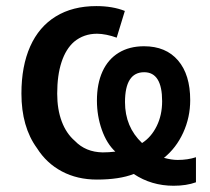

<svg xmlns="http://www.w3.org/2000/svg" viewBox="-20 -571 679 621"><path d="M412.6 -8.3Q366.2 9.8 293.5 9.8Q230 9.8 180.2 -16.6Q130.4 -43 99.6 -91.8Q49.3 -160.6 49.3 -268.6Q49.3 -356.9 77.6 -420.7Q106 -484.4 160.4 -517.8Q214.8 -551.3 291.5 -551.3Q344.2 -551.3 383.8 -535.6L357.4 -449.2Q341.3 -455.1 324.5 -458.5Q307.6 -461.9 293.9 -461.9Q251 -461.9 219.7 -436Q192.9 -412.6 179 -370.1Q165 -327.6 165 -268.1Q165 -217.3 179.7 -178.2Q194.3 -139.2 222.2 -115.2Q256.8 -79.1 312 -78.1Q332 -78.1 353 -80.6Q325.2 -106.4 309.3 -151.4Q293.5 -196.3 293.5 -245.6Q293.5 -300.3 311.5 -339.8Q329.6 -379.4 364 -400.4Q398.4 -421.4 445.8 -421.4Q516.6 -421.4 555.9 -375.5Q595.2 -329.6 595.2 -247.1Q595.2 -191.4 572.5 -141.8Q549.8 -92.3 510.3 -60.5Q535.2 -53.7 554.2 -53.7Q587.4 -53.7 613.8 -62.5V18.6Q583 29.8 541.5 29.8Q469.7 29.8 412.6 -8.3ZM504.4 -243.7Q504.4 -337.4 446.3 -337.4Q384.3 -337.4 384.3 -240.7Q384.3 -160.6 439.5 -108.4Q469.2 -127.4 486.8 -163.1Q504.4 -198.7 504.4 -243.7Z"/></svg>

Font: Viking Open Sans Light
Style: Bold
Weight: 600
Foundry: Ascender Corporation
Version: Version 2.001